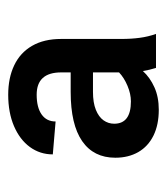

<svg xmlns="http://www.w3.org/2000/svg" viewBox="12 -774 424 489"><g transform="rotate(-90 224.5 -530.0)"><path d="M295.5 -345.2Q290.1 -362.6 287.6 -378.6Q271 -360.4 246.3 -349.3Q221.6 -338.1 188.9 -338.1Q150.6 -338.1 123 -351.7Q95.5 -365.4 81.1 -390.4Q66.8 -415.5 66.8 -448.9Q66.8 -503.9 109 -533.2Q151.3 -562.5 234.4 -562.5H284.1V-586.6Q284.1 -649.1 227.3 -649.1Q195 -649.1 177 -636.5Q159.1 -623.9 159.1 -600.9L75.3 -608Q75.3 -640.6 94.1 -666.4Q112.9 -692.1 147.4 -706.9Q181.8 -721.6 227.3 -721.6Q270.2 -721.6 302.2 -706.3Q334.2 -691.1 351.7 -660.9Q369.3 -630.7 369.3 -586.6V-433.2Q369.3 -408 372.2 -386.7Q375 -365.4 382.1 -345.2ZM284.1 -439.3V-505.7H234.4Q207 -505.7 188.9 -498.4Q170.8 -491.1 162.1 -478.9Q153.4 -466.6 153.4 -451.7Q153.4 -409.1 210.2 -409.1Q229.4 -409.1 250 -417.8Q270.6 -426.5 284.1 -439.3Z"/></g></svg>

Font: Riot Sans
Style: Regular
Weight: 400
Designer: Rasmus Andersson
Foundry: rsms
Version: Version 4.001